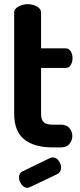

<svg xmlns="http://www.w3.org/2000/svg" viewBox="-20 -707 384 921"><path d="M233 0Q143 0 95.5 -39Q48 -78 48 -162V-647Q48 -665 69 -676Q90 -687 112 -687Q136 -687 156.5 -676Q177 -665 177 -647V-475H295Q311 -475 319.5 -460.5Q328 -446 328 -428Q328 -410 319.5 -395.5Q311 -381 295 -381H177V-162Q177 -133 189.5 -121Q202 -109 233 -109H272Q300 -109 313.5 -92Q327 -75 327 -55Q327 -34 313.5 -17Q300 0 272 0ZM111 194Q95 194 83 177.5Q71 161 71 145Q71 123 88 115L220 51Q227 48 233 48Q250 48 261.5 64Q273 80 273 97Q273 119 255 128L125 190Q121 191 118 192.5Q115 194 111 194Z"/></svg>

Font: Dosis
Style: Bold
Weight: 700
Designer: EdgarTolentino, PabloImpallari, IginoMarini
Foundry: EdgarTolentino, PabloImpallari, IginoMarini
Version: Version 3.001; ttfautohint (v1.8.2)